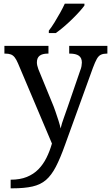

<svg xmlns="http://www.w3.org/2000/svg" viewBox="-20 -786 605 1046"><path d="M38 193Q89 193 126 178Q163 163 189 136.5Q215 110 233 74Q251 38 263 -4L78 -441Q69 -462 60 -473.5Q51 -485 39 -489.5Q27 -494 7 -494H4V-536H244V-494H241Q211 -494 196 -482.5Q181 -471 181 -446Q181 -438 183 -429Q185 -420 189 -409L262 -231Q272 -208 281.5 -180.5Q291 -153 299 -128Q307 -103 310 -86Q317 -115 328.5 -146Q340 -177 350 -207L417 -402Q422 -414 424 -425.5Q426 -437 426 -445Q426 -471 409.5 -482.5Q393 -494 360 -494H357V-536H565V-494H562Q543 -494 530 -488Q517 -482 507.5 -465Q498 -448 486 -416L334 4Q308 77 284 123Q260 169 230.5 194.5Q201 220 157 230Q113 240 47 240H38ZM246 -619Q261 -638 277 -664Q293 -690 308 -717Q323 -744 333 -766H440V-756Q431 -743 413 -723Q395 -703 372.5 -681Q350 -659 327 -639.5Q304 -620 284 -606H246Z"/></svg>

Font: Noto Serif Tibetan
Style: Regular
Weight: 400
Designer: Monotype Design Team
Foundry: Monotype Imaging Inc.
Version: Version 2.103